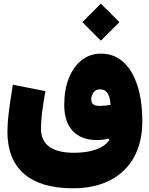

<svg xmlns="http://www.w3.org/2000/svg" viewBox="-20 -786 814 1048"><path d="M429.7 -665 530.3 -766.1 631.8 -665 530.3 -564ZM531.2 -493.2Q603 -493.2 653.3 -447.3Q703.6 -401.4 730.2 -318.4Q756.8 -235.4 756.8 -123Q756.8 -9.8 711.4 72Q666 153.8 581.3 197.8Q496.6 241.7 378.4 241.7Q202.1 241.7 111.3 162.8Q20.5 84 20.5 -67.4Q20.5 -109.9 27.6 -170.4Q34.7 -231 50.3 -323.7L228 -288.6Q215.3 -218.3 209.5 -170.2Q203.6 -122.1 203.6 -84.5Q203.6 47.9 384.8 47.9Q453.6 47.9 503.4 30.3Q553.2 12.7 577.1 -21.5L572.8 -29.8Q560.5 -25.9 543.2 -23.7Q525.9 -21.5 509.3 -21.5Q423.8 -21.5 377.2 -71Q330.6 -120.6 330.6 -213.4Q330.6 -295.9 355.5 -358.9Q380.4 -421.9 425.5 -457.5Q470.7 -493.2 531.2 -493.2ZM583 -213.4Q582.5 -250 568.8 -274.2Q555.2 -298.3 525.4 -298.3Q503.4 -298.3 490.7 -282.2Q478 -266.1 478 -243.7Q478 -208 520 -208Q553.2 -208 583 -213.4Z"/></svg>

Font: Estedad-FD Black
Style: Regular
Weight: 900
Designer: Amin Abedi
Version: Version 7.3